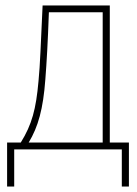

<svg xmlns="http://www.w3.org/2000/svg" viewBox="-20 -547 503 703"><path d="M6 136H32V0H426V136H452V-25H382V-527H136C129 -381 127 -311 121 -250C112 -148 97 -91 56 -25H6ZM85 -25C120 -83 138 -148 146 -256C151 -320 155 -390 159 -502H356V-25Z"/></svg>

Font: Noto Sans Condensed Thin
Style: Regular
Weight: 100
Width: 3
Designer: Monotype Design Team
Foundry: Monotype Imaging Inc.
Version: Version 2.013